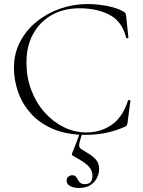

<svg xmlns="http://www.w3.org/2000/svg" viewBox="-20 -656 709 951"><path d="M413 -636Q460 -636 510 -626.5Q560 -617 591 -599Q599 -594 601.5 -590Q604 -586 605 -575L616 -470Q616 -468 611 -466.5Q606 -465 605 -469Q585 -550 522.5 -582.5Q460 -615 374 -615Q295 -615 236 -581.5Q177 -548 144 -487.5Q111 -427 111 -346Q111 -274 134.5 -211Q158 -148 199.5 -101Q241 -54 294.5 -27Q348 0 408 0Q479 0 533.5 -38Q588 -76 614 -158Q615 -162 620.5 -160.5Q626 -159 626 -157L612 -50Q610 -38 607.5 -34.5Q605 -31 596 -27Q548 -6 500.5 3Q453 12 405 12Q310 12 242 -17.5Q174 -47 131.5 -95.5Q89 -144 69 -202.5Q49 -261 49 -319Q49 -390 79 -448Q109 -506 160.5 -548Q212 -590 277.5 -613Q343 -636 413 -636ZM388 2Q375 41 372.5 57.5Q370 74 381 81.5Q392 89 417 104Q438 116 454.5 134Q471 152 471 181Q471 202 461 223.5Q451 245 429 260Q407 275 372 275Q347 275 328.5 266Q310 257 310 239Q310 226 318.5 219Q327 212 338 212Q350 212 355.5 218.5Q361 225 365.5 234Q370 243 377.5 249.5Q385 256 401 256Q438 256 438 215Q438 189 419.5 168.5Q401 148 352 122Q337 114 336 110Q335 106 342 91Q349 74 353 63.5Q357 53 362 40Q367 27 376 1Z"/></svg>

Font: Cormorant Light
Style: Regular
Weight: 300
Designer: Christian Thalmann (Catharsis Fonts)
Foundry: Catharsis Fonts
Version: Version 4.000